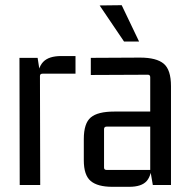

<svg xmlns="http://www.w3.org/2000/svg" viewBox="-20 -713 727 740"><path d="M216 -497H271V-429H144Q134 -429 134 -420L135 0H56L55 -490H125L134 -432L125 -405Q125 -452 146.5 -474.5Q168 -497 216 -497Z M478 7H413Q356 7 329.5 -15.5Q303 -38 303 -95V-177Q303 -238 330 -260.5Q357 -283 420 -283H569V-225H391Q381 -225 381 -215V-67Q381 -58 391 -58H559V-415Q559 -425 550 -425L330 -424V-490L520 -491Q583 -491 611 -467.5Q639 -444 639 -381V0H569L559 -58L565 -85Q565 -38 545.5 -15.5Q526 7 478 7ZM364 -692 458 -553H516L449 -693Z"/></svg>

Font: Gemunu Libre ExtraLight
Style: Regular
Weight: 400
Version: Version 1.100